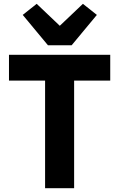

<svg xmlns="http://www.w3.org/2000/svg" viewBox="-20 -985 624 1005"><path d="M27 0ZM368 -563V0H216V-563H27V-698H557V-563ZM231 -748 99 -907 172 -965 293 -850 414 -965 487 -907 355 -748Z"/></svg>

Font: Aneliza ExtraBold
Style: Regular
Weight: 800
Designer: Mike Abbink, Paul van der Laan, Pieter van Rosmalen
Foundry: Bold Monday
Version: Version 3.001;September 8, 2019;FontCreator 11.5.0.2425 64-b